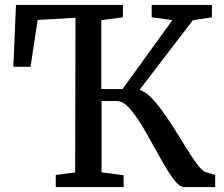

<svg xmlns="http://www.w3.org/2000/svg" viewBox="-20 -763 912 783"><path d="M207.4 0V-49.5L286.5 -59.8L287.9 -690.5L133.6 -681.7L104.5 -490.6H34.4L45.2 -743H481.2V-692.5L393.1 -680.7V-399.9H479.7L682.9 -680.8L598.6 -692.5V-743H844.2V-692.5L766.7 -680.7L548.9 -396.4Q576.1 -387.9 602.2 -359.3Q628.3 -330.7 653.4 -294.1Q678.1 -259.1 701.9 -220.4Q725.7 -181.6 747.5 -146.8Q769.3 -112.1 787.3 -88.9Q805.2 -65.7 817.9 -61.7L857.5 -49.5V0H730.6Q716.1 0 699.2 -18.7Q682.3 -37.4 663.3 -68.1Q644.3 -98.9 624.1 -135.7Q603.9 -172.4 583.5 -208.6Q562.2 -247 540.5 -279.3Q518.9 -311.6 498.2 -331.3Q477.5 -351 458 -351H394.1V-60L484 -48.5V0Z"/></svg>

Font: Merriweather 7pt Light
Style: Regular
Weight: 300
Designer: Eben Sorkin
Foundry: Eben Sorkin
Version: Version 2.200;gftools[0.9.31]